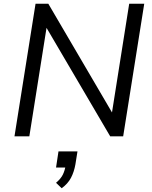

<svg xmlns="http://www.w3.org/2000/svg" viewBox="-20 -725 809 1021"><path d="M57 0 169 -705H237L585 -111H573L667 -705H747L635 0H566L218 -593H230L136 0ZM308 276 278 247Q304 225 314.5 203Q325 181 329 155L346 166H278L291 80H392L381 149Q374 189 357.5 220.5Q341 252 308 276Z"/></svg>

Font: Nunito Sans 10pt
Style: Italic
Weight: 400
Italic angle: -9°
Designer: Vernon Adams
Foundry: Vernon Adams
Version: Version 3.101;gftools[0.9.27]